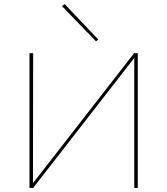

<svg xmlns="http://www.w3.org/2000/svg" viewBox="-20 -918 817 938"><path d="M449 -716 283 -888 296 -898 460 -725ZM653 0H636V-635L142 0H124V-658H142L141 -23L635 -658H653Z"/></svg>

Font: Ysabeau Infant Thin
Style: Regular
Weight: 200
Designer: Christian Thalmann (Catharsis Fonts)
Version: Version 0.003